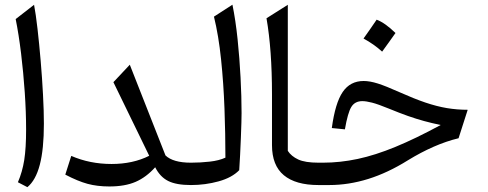

<svg xmlns="http://www.w3.org/2000/svg" viewBox="-20 -772 2035 801"><path d="M122.1 -752Q129.4 -713.9 136.5 -651.9Q143.6 -589.8 149.7 -518.1Q155.8 -446.3 159.4 -377.2Q163.1 -308.1 163.1 -255.9Q163.1 -149.4 146 -84.5Q128.9 -19.5 94.2 8.8L54.7 -11.7Q73.2 -54.7 81.1 -104.2Q88.9 -153.8 88.9 -231.9Q88.9 -303.7 83.3 -386.5Q77.6 -469.2 67.9 -549.3Q58.1 -629.4 45.4 -692.4Z M602.5 -122.1 453.1 -429.2 521.5 -502 670.4 -123.5Q702.1 -93.3 776.4 -93.3H776.9V0H776.4Q715.3 0 681.4 -17.1Q647.5 -34.2 627.4 -74.2Q590.3 -32.7 545.9 -13.4Q501.5 5.9 436 5.9Q385.7 5.9 345.2 -5.1Q304.7 -16.1 252.4 -43.5L277.3 -121.6Q355 -87.9 445.3 -87.9Q534.7 -87.9 602.5 -122.1Z M949.7 -752.4Q962.9 -688 971.2 -608.4Q979.5 -528.8 983.6 -448.5Q987.8 -368.2 987.8 -300.3Q987.8 -288.1 987.1 -260.3Q986.3 -232.4 984.9 -197Q983.4 -161.6 981.7 -125.7Q980 -89.8 978 -62Q947.8 -30.8 892.1 -15.4Q836.4 0 776.9 0Q760.7 0 760.7 -32.7V-60.5Q760.7 -93.3 776.9 -93.3Q816.4 -93.3 855.2 -97.7Q894 -102.1 920.4 -114.3Q920.4 -213.4 916.5 -319.1Q912.6 -424.8 902.3 -523.9Q892.1 -623 872.6 -702.6Z M1180.7 -752V-142.6Q1195.3 -120.1 1224.1 -106.7Q1252.9 -93.3 1308.6 -93.3H1309.1V0H1308.6Q1213.4 0 1164.1 -41Q1114.7 -82 1114.7 -166.5V-378.4Q1114.7 -564.9 1091.8 -695.8Z M1497.1 -434.1Q1522.9 -434.1 1556.2 -423.6Q1589.4 -413.1 1646 -387.7Q1707 -360.4 1754.6 -344.2Q1802.2 -328.1 1844.7 -321Q1887.2 -314 1931.2 -314L1893.1 -195.3Q1842.3 -183.1 1788.8 -159.7Q1735.4 -136.2 1682.1 -103.5Q1597.7 -50.8 1516.1 -25.4Q1434.6 0 1353.5 0H1309.1Q1293 0 1293 -32.7V-60.5Q1293 -93.3 1309.1 -93.3H1327.1Q1398.9 -93.3 1472.2 -108.9Q1545.4 -124.5 1629.6 -159.2Q1713.9 -193.8 1818.4 -250.5Q1781.2 -258.3 1749 -267.1Q1716.8 -275.9 1682.1 -288.1Q1647.5 -300.3 1602.5 -318.8Q1557.1 -337.4 1532.2 -343.8Q1507.3 -350.1 1491.7 -350.1Q1460.4 -350.1 1445.6 -325.7Q1430.7 -301.3 1418.9 -232.4L1364.3 -237.8Q1378.4 -342.3 1409.7 -388.2Q1440.9 -434.1 1497.1 -434.1ZM1551.3 -689.9Q1586.4 -676.8 1629.9 -634.3Q1616.2 -614.7 1602.5 -595.7Q1588.9 -576.7 1574.2 -556.6Q1540.5 -587.4 1496.6 -611.3Q1510.7 -631.3 1524.2 -650.4Q1537.6 -669.4 1551.3 -689.9Z"/></svg>

Font: Pinar-DS2-FD Regular
Style: Regular
Weight: 400
Designer: Amin Abedi
Version: Version 2.000